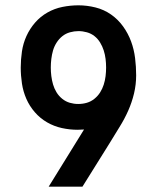

<svg xmlns="http://www.w3.org/2000/svg" viewBox="-20 -702 590 722"><path d="M290 0H163L296 -215Q290 -215 284 -214.5Q278 -214 272 -214Q242 -214 212.5 -220.5Q183 -227 157 -242Q131 -257 111 -280Q91 -303 79 -330.5Q67 -358 62.5 -388Q58 -418 58 -448Q58 -478 62.5 -508.5Q67 -539 79.5 -566.5Q92 -594 112 -617Q132 -640 158.5 -655Q185 -670 215 -676Q245 -682 275 -682Q307 -682 339 -674Q371 -666 397.5 -647.5Q424 -629 443 -602.5Q462 -576 473 -546Q484 -516 488 -483.5Q492 -451 492 -419Q492 -384 484 -350.5Q476 -317 462 -285.5Q448 -254 429.5 -224.5Q411 -195 393 -165ZM274 -311Q291 -311 306.5 -315.5Q322 -320 335 -330.5Q348 -341 356.5 -354.5Q365 -368 370 -383.5Q375 -399 377 -415.5Q379 -432 379 -448Q379 -464 377 -480.5Q375 -497 370 -512.5Q365 -528 356.5 -542Q348 -556 335.5 -566Q323 -576 307 -580.5Q291 -585 275 -585Q259 -585 243 -580.5Q227 -576 214.5 -566Q202 -556 193 -542Q184 -528 179.5 -512.5Q175 -497 173 -480.5Q171 -464 171 -448Q171 -432 173 -416Q175 -400 179.5 -384.5Q184 -369 192.5 -355Q201 -341 214 -330.5Q227 -320 242.5 -315.5Q258 -311 274 -311Z"/></svg>

Font: Lode Term
Style: Bold
Weight: 700
Monospace: yes
Designer: Belleve Invis
Foundry: Belleve Invis
Version: Version 29.2.0